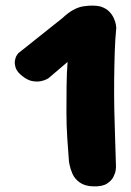

<svg xmlns="http://www.w3.org/2000/svg" viewBox="-20 -667 466 682"><path d="M311 -5Q281 -6 263 -19Q245 -32 237.5 -49.5Q230 -67 227.5 -80Q225 -93 225 -93Q222 -131 219 -175.5Q216 -220 216 -267.5Q216 -315 216.5 -361.5Q217 -408 220 -447L152 -389Q152 -389 144.5 -385Q137 -381 124 -378.5Q111 -376 94.5 -379Q78 -382 59 -397Q41 -411 36 -425.5Q31 -440 33 -452Q35 -464 40 -471Q45 -478 45 -478L202 -603Q240 -639 276 -644.5Q312 -650 337 -644Q358 -637 369 -625Q380 -613 385.5 -599.5Q391 -586 392 -577Q393 -568 393 -568Q389 -528 387.5 -480.5Q386 -433 385.5 -381Q385 -329 386 -276Q387 -223 389 -172Q391 -121 392 -74Q392 -74 391 -63.5Q390 -53 383 -39Q376 -25 359.5 -14.5Q343 -4 311 -5Z"/></svg>

Font: Sour Gummy Black ExtraBold
Style: Regular
Weight: 800
Version: Version 1.000